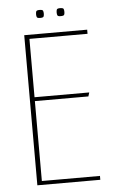

<svg xmlns="http://www.w3.org/2000/svg" viewBox="-52 -754 470 790"><g transform="rotate(-5 182.5 -359.0)"><path d="M70 -620H330V-603H90V-362H316L311 -346H90V-16H330V0H70ZM226 -685Q215 -685 213 -689.5Q211 -694 211 -701Q211 -709 213 -713.5Q215 -718 226 -718Q239 -718 241 -713.5Q243 -709 243 -701Q243 -694 241 -689.5Q239 -685 226 -685ZM142 -685Q130 -685 128 -689.5Q126 -694 126 -701Q126 -709 128 -713.5Q130 -718 142 -718Q154 -718 156 -713.5Q158 -709 158 -701Q158 -694 156 -689.5Q154 -685 142 -685Z"/></g></svg>

Font: Smooch Sans Thin
Style: Regular
Weight: 100
Designer: Robert E. Leuschke
Foundry: Robert E. Leuschke
Version: Version 1.010